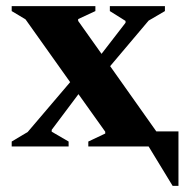

<svg xmlns="http://www.w3.org/2000/svg" viewBox="-20 -476 604 624"><path d="M18 0V-16L70 -47L208 -209L63 -413L18 -440V-456H290V-440L234 -414V-408L310 -301L388 -402V-408L337 -440V-456H516V-440L463 -409L338 -261L488 -49H560V128H541L463 0H267V-16L322 -42V-48L235 -170L148 -54V-48L203 -16V0Z"/></svg>

Font: Spectral
Style: Bold
Weight: 700
Designer: Jean-Baptiste Levee
Foundry: Production Type
Version: Version 2.001